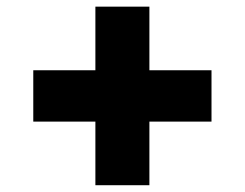

<svg xmlns="http://www.w3.org/2000/svg" viewBox="-20 -567 721 566"><path d="M261.2 -21V-547.4H420.4V-21ZM78.1 -208.5V-359.9H603.5V-208.5Z"/></svg>

Font: Inter 28pt Black
Style: Regular
Weight: 900
Designer: Rasmus Andersson
Foundry: rsms
Version: Version 4.001;git-66647c0bb